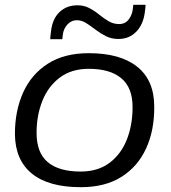

<svg xmlns="http://www.w3.org/2000/svg" viewBox="-20 -768 711 798"><path d="M316 10Q182 10 112.5 -46.5Q43 -103 42 -211Q42 -307 76 -383Q110 -459 178.5 -503Q247 -547 349 -547Q480 -547 550.5 -490.5Q621 -434 621 -325Q622 -227 587.5 -151.5Q553 -76 485 -33Q417 10 316 10ZM315 -55Q387 -55 435 -91Q483 -127 507 -187.5Q531 -248 531 -323Q531 -404 484 -443Q437 -482 349 -482Q277 -482 228.5 -445.5Q180 -409 156 -348.5Q132 -288 132 -216Q132 -133 178.5 -94Q225 -55 315 -55ZM189 -605Q189 -610 189 -611Q189 -612 189.5 -616.5Q190 -621 192 -638Q198 -690 227.5 -718Q257 -746 302 -746Q329 -746 351 -734.5Q373 -723 392 -707.5Q411 -692 431 -680Q451 -668 475 -668Q501 -668 515.5 -688Q530 -708 532 -731Q534 -743 534 -748H585Q585 -737 582 -718Q576 -667 546.5 -636.5Q517 -606 472 -606Q443 -606 419.5 -618Q396 -630 376 -645.5Q356 -661 337.5 -672.5Q319 -684 299 -684Q277 -684 260.5 -666.5Q244 -649 241 -623Q240 -614 239.5 -610Q239 -606 239 -605Q239 -605 239 -605ZM239 -605Q239 -607 239 -605Z"/></svg>

Font: Georama Extended
Style: Italic
Weight: 400
Width: 7
Italic angle: -9°
Designer: Jean-Baptiste Levee
Foundry: Production Type
Version: Version 1.000